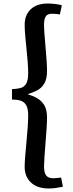

<svg xmlns="http://www.w3.org/2000/svg" viewBox="-20 -842 412 1090"><path d="M257 228Q192 228 156 194.5Q120 161 120 105Q120 82 123 45.5Q126 9 130 -33.5Q134 -76 137 -116Q140 -156 140 -185Q140 -227 128 -246Q116 -265 95.5 -271Q75 -277 48 -277V-336Q75 -337 95.5 -342Q116 -347 128 -366Q140 -385 140 -427Q140 -456 137 -493Q134 -530 130 -568.5Q126 -607 123 -642Q120 -677 120 -701Q120 -757 154.5 -789.5Q189 -822 251 -822Q272 -822 293 -819.5Q314 -817 331 -812L320 -760Q310 -762 298 -763Q286 -764 273 -764Q262 -764 252 -759.5Q242 -755 236 -741.5Q230 -728 230 -700Q230 -681 232.5 -647.5Q235 -614 238.5 -575Q242 -536 244.5 -499.5Q247 -463 247 -439Q247 -393 231 -367Q215 -341 190 -328.5Q165 -316 137 -307Q165 -299 190 -285Q215 -271 231 -245.5Q247 -220 247 -175Q247 -151 244.5 -112Q242 -73 238.5 -31Q235 11 232.5 47.5Q230 84 230 102Q230 129 236.5 144Q243 159 255 164.5Q267 170 281 170Q292 170 304.5 168.5Q317 167 327 166L337 218Q319 222 298.5 225Q278 228 257 228Z"/></svg>

Font: Literata 18pt Medium
Style: Regular
Weight: 500
Designer: Latin by Veronika Burian and Jose Scaglione. Greek by Irene Vlachou. Cyrillic by Vera Evstafieva.
Foundry: TypeTogether
Version: Version 3.103;gftools[0.9.29]